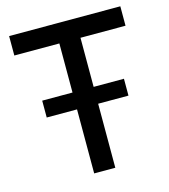

<svg xmlns="http://www.w3.org/2000/svg" viewBox="-106 -784 766 869"><g transform="rotate(-15 277.5 -350.0)"><path d="M228 0H327V-300H469V-379H327V-609H538V-700H17V-609H228V-379H86V-300H228Z"/></g></svg>

Font: Chess Sans Medium
Style: Regular
Weight: 500
Designer: Wolf Bōese
Foundry: Wolf Bōese
Version: Version 7.223;Glyphs 3.3 (3306)